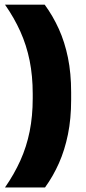

<svg xmlns="http://www.w3.org/2000/svg" viewBox="-20 -696 378 842"><path d="M123.5 -265V-284.5Q123.5 -363 110 -430Q96.5 -497 69.5 -557.2Q42.5 -617.5 2 -675.5H176Q212 -626.5 238 -569Q264 -511.5 278 -443Q292 -374.5 292 -291.5V-258Q292 -175.5 278 -106.8Q264 -38 238.5 19.5Q213 77 177.5 126H2Q42.5 67.5 69.5 7.5Q96.5 -52.5 110 -119.5Q123.5 -186.5 123.5 -265Z"/></svg>

Font: Anek Devanagari ExtraBold
Style: Regular
Weight: 800
Designer: Kailash Malviya (Devanagari) & Yesha Goshar (Latin)
Foundry: Ek Type
Version: Version 1.003